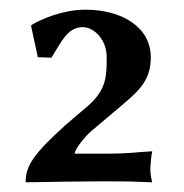

<svg xmlns="http://www.w3.org/2000/svg" viewBox="-20 -738 380 396"><path d="M151 -682C174 -682 200 -656 200 -621C200 -620 200 -619 200 -618C200 -583 200 -554 163 -521L115 -480C52 -423 33 -397 33 -364V-362C96 -363 145 -364 194 -364C243 -364 245 -364 294 -362C292 -369 290 -381 290 -388C290 -395 292 -419 294 -426C256 -424 252 -421 187 -421H134C134 -430 156 -458 170 -469L235 -524C272 -555 291 -577 291 -620C291 -681 233 -718 156 -718C109 -718 64 -698 46 -687L44 -685L58 -620L86 -619C107 -652 119 -682 151 -682Z"/></svg>

Font: Libertinus Sans
Style: Bold
Weight: 700
Designer: Philipp H. Poll, Khaled Hosny
Foundry: Caleb Maclennan
Version: Version 7.050;RELEASE